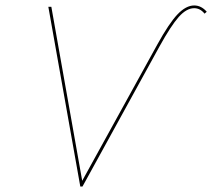

<svg xmlns="http://www.w3.org/2000/svg" viewBox="-20 -683 777 703"><path d="M737 -640 729 -633Q713 -653 691 -653Q663 -653 634.5 -621Q606 -589 564 -513L282 0H274L157 -658H168L281 -21L556 -520Q599 -598 630 -630.5Q661 -663 691 -663Q717 -663 737 -640Z"/></svg>

Font: Ysabeau Infant Hairline
Style: Italic
Weight: 100
Italic angle: -12°
Designer: Christian Thalmann (Catharsis Fonts)
Version: Version 0.003